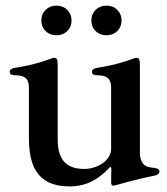

<svg xmlns="http://www.w3.org/2000/svg" viewBox="-20 -646 590 680"><path d="M225.9 14.2C290.5 14.2 329.5 -14.9 356.5 -41.2L366.1 -50.8C371.8 -56.1 373.9 -55.8 374.3 -48.3C374.3 -32.7 373.9 -16.3 373.6 -3.2C373.2 7.8 375.4 11.7 382.8 11.7C387.1 11.7 452.4 -9.6 528.4 -24.1C538.7 -26.3 544.7 -32.7 544.7 -37.3C544.7 -47.2 537.6 -49.7 528.4 -51.1C505 -54.3 475.5 -53.3 475.5 -109V-415.1C475.5 -433.9 473.7 -441.1 462.7 -441.1C457.4 -441.1 452.1 -438.6 447.4 -436.8C396 -417.6 347.7 -409.4 322.8 -405.5C312.1 -403.8 305.8 -399.5 305.8 -391.3C305.8 -382.5 312.5 -380 322.8 -379.6C348 -378.9 373.2 -376.4 373.6 -336.3V-119.7C373.6 -76 322.8 -47.6 278.8 -47.6C208.5 -47.6 184.3 -87 184.3 -154.5V-415.1C184.3 -433.9 182.5 -441.1 171.5 -441.1C166.2 -441.1 160.9 -438.6 156.2 -436.8C104.8 -417.6 56.5 -409.4 31.6 -405.5C21 -403.8 14.6 -399.5 14.6 -391.3C14.6 -382.5 21.3 -380 31.6 -379.6C56.8 -378.9 82 -376.4 82.4 -336.3V-159.1C82.4 -66.1 106.9 14.2 225.9 14.2ZM126.4 -573.5C126.4 -542.3 149.5 -521 180 -521C210.2 -521 233.3 -542.3 233.3 -573.5C233.3 -604.4 210.2 -626.4 180 -626.1C149.5 -626.4 126.4 -604.4 126.4 -573.5ZM303.6 -573.5C303.6 -542.3 326.7 -521 357.2 -521C387.4 -521 410.5 -542.3 410.5 -573.5C410.5 -604.4 387.4 -626.4 357.2 -626.1C326.7 -626.4 303.6 -604.4 303.6 -573.5Z"/></svg>

Font: Margiela Serif Medium
Style: Regular
Weight: 500
Designer: Andreas Faust, Stefan Endress
Version: Version 1.002;FEAKit 1.0